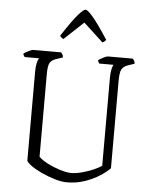

<svg xmlns="http://www.w3.org/2000/svg" viewBox="-62 -1003 824 1054"><g transform="rotate(5 350.0 -476.5)"><path d="M346 0Q317 0 280 -11Q243 -22 208 -38Q173 -54 149 -71Q125 -88 120 -100V-591Q120 -620 125 -640Q130 -660 136 -665H56Q54 -667 51 -672Q48 -677 47 -683Q54 -689 73 -698.5Q92 -708 100 -708H253Q256 -705 260.5 -698Q265 -691 265 -681L227 -668Q205 -661 195 -645Q185 -629 185 -581V-127Q201 -110 234 -93Q267 -76 304 -64.5Q341 -53 366 -53Q391 -53 425 -62Q459 -71 488.5 -84Q518 -97 532 -108V-591Q532 -620 536.5 -640Q541 -660 546 -665H467Q465 -668 462.5 -672Q460 -676 459 -683Q466 -689 485 -698.5Q504 -708 512 -708H648Q651 -705 655.5 -698Q660 -691 660 -681L622 -668Q600 -660 590.5 -643.5Q581 -627 581 -577V-98Q561 -77 526 -54.5Q491 -32 445 -16Q399 0 346 0ZM259 -782Q242 -791 240 -799Q297 -886 326 -919.5Q355 -953 367 -953Q378 -953 407 -919.5Q436 -886 493 -799Q491 -790 474 -782L366 -882Z"/></g></svg>

Font: Texturina 72pt ExtraLight
Style: Regular
Weight: 200
Designer: Guillermo Torres Carreño
Foundry: Omnibus-Type
Version: Version 1.002; ttfautohint (v1.8.3)